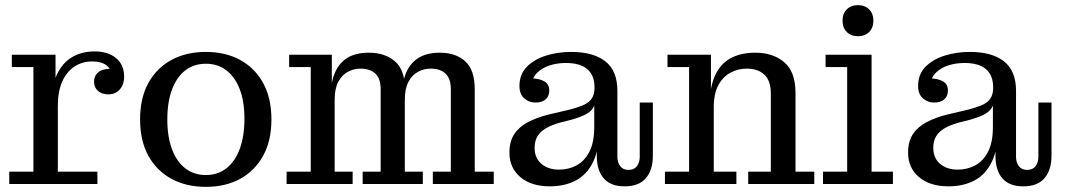

<svg xmlns="http://www.w3.org/2000/svg" viewBox="-20 -716 4142 747"><path d="M16 0V-48H110V-455H26V-503H196V-331L205 -333V-48H359V0ZM178 -303Q179 -377 200.5 -424Q222 -471 260 -493.5Q298 -516 348 -516Q400 -516 431.5 -490Q463 -464 463 -417Q463 -388 446.5 -368.5Q430 -349 401 -349Q376 -349 361 -362.5Q346 -376 346 -397Q346 -423 364.5 -436.5Q383 -450 420 -448L415 -418Q414 -447 394 -462Q374 -477 338 -477Q301 -477 270.5 -457.5Q240 -438 222.5 -399.5Q205 -361 205 -303Z M781 11Q705 11 647.5 -20Q590 -51 557.5 -109.5Q525 -168 525 -251Q525 -335 557.5 -393.5Q590 -452 647.5 -483Q705 -514 781 -514Q857 -514 914 -483Q971 -452 1003.5 -393.5Q1036 -335 1036 -251Q1036 -168 1003.5 -109.5Q971 -51 914 -20Q857 11 781 11ZM781 -35Q827 -35 860.5 -61Q894 -87 912.5 -136Q931 -185 931 -255Q931 -322 912.5 -369.5Q894 -417 860.5 -442.5Q827 -468 781 -468Q735 -468 701.5 -442.5Q668 -417 649.5 -368.5Q631 -320 631 -251Q631 -183 649.5 -134.5Q668 -86 701.5 -60.5Q735 -35 781 -35Z M1095 0V-48H1189V-455H1105V-503H1271V-346L1282 -347V-48H1352V0ZM1391 0V-48H1461V-369Q1461 -410 1440.5 -429.5Q1420 -449 1382 -449Q1356 -449 1333 -436.5Q1310 -424 1296 -397.5Q1282 -371 1282 -327L1265 -326Q1265 -387 1281 -428Q1297 -469 1330 -490Q1363 -511 1415 -511Q1477 -511 1516 -478Q1555 -445 1555 -371V-48H1625V0ZM1664 0V-48H1734V-369Q1734 -410 1713.5 -429.5Q1693 -449 1655 -449Q1629 -449 1606 -436.5Q1583 -424 1569 -397.5Q1555 -371 1555 -327L1542 -326Q1542 -387 1558 -428Q1574 -469 1607 -490Q1640 -511 1691 -511Q1753 -511 1790 -477.5Q1827 -444 1827 -369V-48H1901V0Z M2063 -317Q2038 -317 2019.5 -333.5Q2001 -350 2001 -381Q2001 -427 2029.5 -456Q2058 -485 2104 -499.5Q2150 -514 2202 -514Q2289 -514 2335.5 -477Q2382 -440 2382 -363L2293 -376Q2293 -423 2265 -447Q2237 -471 2181 -471Q2148 -471 2118.5 -461.5Q2089 -452 2070 -433Q2051 -414 2047 -383L2045 -411Q2077 -411 2097 -400Q2117 -389 2117 -364Q2117 -342 2103 -329.5Q2089 -317 2063 -317ZM2410 9Q2356 9 2329 -22Q2302 -53 2302 -109V-168H2292V-305H2288L2293 -340V-376L2382 -363V-106Q2382 -84 2393 -69.5Q2404 -55 2425 -55Q2447 -55 2458 -69.5Q2469 -84 2469 -106V-317H2520V-110Q2520 -55 2493 -23Q2466 9 2410 9ZM2119 9Q2047 9 2004.5 -27Q1962 -63 1962 -122Q1962 -166 1981 -194.5Q2000 -223 2034.5 -241Q2069 -259 2113 -270L2194 -289Q2225 -297 2247 -306Q2269 -315 2281 -331Q2293 -347 2293 -374L2297 -305H2292Q2284 -286 2264 -274Q2244 -262 2206 -251L2159 -239Q2127 -230 2105 -217.5Q2083 -205 2071.5 -186.5Q2060 -168 2060 -141Q2060 -101 2086.5 -78.5Q2113 -56 2155 -56Q2192 -56 2223 -72.5Q2254 -89 2273 -125.5Q2292 -162 2292 -222L2311 -217Q2312 -138 2288.5 -88Q2265 -38 2221.5 -14.5Q2178 9 2119 9Z M2891 0V-48H2979V-352Q2979 -402 2954 -425.5Q2929 -449 2885 -449Q2852 -449 2822.5 -433.5Q2793 -418 2775 -385Q2757 -352 2757 -298H2740Q2740 -370 2760 -417.5Q2780 -465 2820 -488Q2860 -511 2919 -511Q2987 -511 3031 -474Q3075 -437 3075 -355V-48H3148V0ZM2567 0V-48H2661V-455H2577V-503H2746V-347L2757 -349V-48H2845V0Z M3182 0V-48H3276V-455H3192V-503H3371V-48H3454V0ZM3318 -575Q3291 -575 3274.5 -591.5Q3258 -608 3258 -636Q3258 -663 3274.5 -679.5Q3291 -696 3318 -696Q3345 -696 3361.5 -679.5Q3378 -663 3378 -636Q3378 -608 3361.5 -591.5Q3345 -575 3318 -575Z M3614 -317Q3589 -317 3570.5 -333.5Q3552 -350 3552 -381Q3552 -427 3580.5 -456Q3609 -485 3655 -499.5Q3701 -514 3753 -514Q3840 -514 3886.5 -477Q3933 -440 3933 -363L3844 -376Q3844 -423 3816 -447Q3788 -471 3732 -471Q3699 -471 3669.5 -461.5Q3640 -452 3621 -433Q3602 -414 3598 -383L3596 -411Q3628 -411 3648 -400Q3668 -389 3668 -364Q3668 -342 3654 -329.5Q3640 -317 3614 -317ZM3961 9Q3907 9 3880 -22Q3853 -53 3853 -109V-168H3843V-305H3839L3844 -340V-376L3933 -363V-106Q3933 -84 3944 -69.5Q3955 -55 3976 -55Q3998 -55 4009 -69.5Q4020 -84 4020 -106V-317H4071V-110Q4071 -55 4044 -23Q4017 9 3961 9ZM3670 9Q3598 9 3555.5 -27Q3513 -63 3513 -122Q3513 -166 3532 -194.5Q3551 -223 3585.5 -241Q3620 -259 3664 -270L3745 -289Q3776 -297 3798 -306Q3820 -315 3832 -331Q3844 -347 3844 -374L3848 -305H3843Q3835 -286 3815 -274Q3795 -262 3757 -251L3710 -239Q3678 -230 3656 -217.5Q3634 -205 3622.5 -186.5Q3611 -168 3611 -141Q3611 -101 3637.5 -78.5Q3664 -56 3706 -56Q3743 -56 3774 -72.5Q3805 -89 3824 -125.5Q3843 -162 3843 -222L3862 -217Q3863 -138 3839.5 -88Q3816 -38 3772.5 -14.5Q3729 9 3670 9Z"/></svg>

Font: Montagu Slab
Style: Regular
Weight: 400
Version: Version 1.000